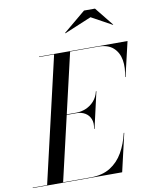

<svg xmlns="http://www.w3.org/2000/svg" viewBox="-147 -1046 898 1122"><g transform="rotate(-10 302.0 -485.0)"><path d="M40 0 214 -750H309L135 0ZM-45 0V-2.5H300Q368.5 -2.5 415.5 -31.8Q462.5 -61 491.2 -111.2Q520 -161.5 534.5 -225H537.5L485.5 0ZM367.5 -278Q375 -311.5 365.2 -336Q355.5 -360.5 333.5 -373.5Q311.5 -386.5 283 -386.5H212V-389.5H283Q311.5 -389.5 339.5 -401.2Q367.5 -413 388.2 -436.2Q409 -459.5 416.5 -493H419.5L370.5 -278ZM598.5 -545Q611 -598.5 603.2 -644.5Q595.5 -690.5 564 -719Q532.5 -747.5 474 -747.5H124V-750H649.5L601.5 -545ZM300 -857.5 298 -859.5 430 -969.5H495L583.5 -859.5L582.5 -857.5L460.5 -924.5Z"/></g></svg>

Font: Bodoni Moda 72pt
Style: Italic
Weight: 400
Italic angle: -13°
Designer: Owen Earl
Foundry: indestructible type
Version: Version 2.005